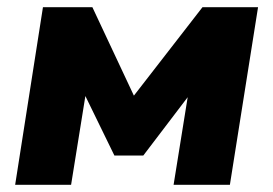

<svg xmlns="http://www.w3.org/2000/svg" viewBox="-20 -512 756 532"><path d="M22 0 99 -492H236L351 -247L541 -492H695L617 0H461L507 -286H533L377 -81H297L197 -286H223L177 0Z"/></svg>

Font: Nunito Sans 12pt Black
Style: Italic
Weight: 900
Italic angle: -9°
Designer: Vernon Adams
Foundry: Vernon Adams
Version: Version 3.101;gftools[0.9.27]